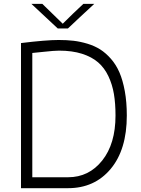

<svg xmlns="http://www.w3.org/2000/svg" viewBox="-20 -984 738 1004"><path d="M89.8 0V-758.8Q220.2 -774.9 287.1 -774.9Q329.1 -774.9 364.5 -770.8Q399.9 -766.6 437.3 -755.4Q474.6 -744.1 503.9 -725.6Q533.2 -707 560.1 -676.5Q586.9 -646 604.5 -605.5Q622.1 -564.9 632.6 -507.6Q643.1 -450.2 643.1 -379.9Q643.1 -201.7 558.8 -100.8Q474.6 0 335.9 0ZM584 -379.9Q584 -442.9 575.7 -492.4Q567.4 -542 546.9 -585.4Q526.4 -628.9 493.2 -657.7Q460 -686.5 408.7 -702.9Q357.4 -719.2 289.1 -719.2Q264.6 -719.2 209 -713.1Q153.3 -707 148.9 -707V-57.1H335.9Q444.8 -57.1 514.4 -144.5Q584 -231.9 584 -379.9ZM335 -835H282.2L144 -963.9H201.2L308.1 -859.9Q362.8 -914.6 416 -963.9H473.1Q442.9 -936.5 397.7 -894Q352.5 -851.6 335 -835Z"/></svg>

Font: Junction Light
Style: Regular
Weight: 300
Designer: Caroline Hadilaksono
Foundry: Caroline Hadilaksono
Version: Version 1.002